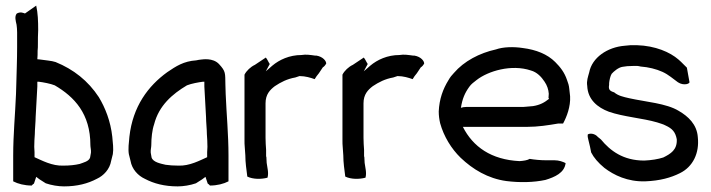

<svg xmlns="http://www.w3.org/2000/svg" viewBox="-20 -650 2532 684"><path d="M27 -4C44 5 68 11 93 11C95 8 98 6 101 4L109 -20L121 -11C127 -7 135 -2 143 3C163 10 188 14 208 14C255 14 293 4 325 -13C349 -24 371 -47 376 -77C378 -85 380 -92 382 -101C385 -119 382 -142 380 -163C374 -218 355 -266 332 -304C294 -362 242 -403 178 -429C163 -434 141 -435 123 -438C120 -438 117 -439 113 -439C114 -449 114 -459 114 -469C115 -477 115 -485 115 -493C115 -509 115 -526 116 -542C116 -575 115 -603 109 -630L69 -602C62 -604 54 -609 40 -602C31 -592 36 -575 39 -562C40 -553 41 -546 41 -535V-482C41 -438 39 -390 38 -348L37 -315C34 -242 27 -170 27 -96ZM102 -127C102 -143 103 -157 104 -172C104 -188 107 -217 107 -233C109 -270 111 -304 113 -342V-359C115 -358 116 -359 117 -359C134 -357 160 -352 175 -346C245 -305 302 -245 302 -133C302 -125 305 -115 304 -106C303 -101 302 -95 301 -89C297 -75 277 -71 264 -66C247 -62 228 -60 206 -60C166 -58 128 -79 103 -90V-108Z M439 -101C441 -92 443 -85 445 -77C450 -47 472 -24 496 -13C528 4 566 14 613 14C633 14 658 10 678 3C686 -2 694 -7 700 -11L712 -20L720 4C723 6 726 8 728 11C753 11 777 5 794 -4V-96C794 -170 787 -242 784 -315L783 -348C782 -390 785 -395 760 -422C738 -445 701 -438 698 -438C692 -438 685 -436 679 -435C634 -432 607 -414 576 -393C508 -344 453 -271 441 -163C439 -142 436 -119 439 -101ZM517 -106C516 -115 519 -125 519 -133C519 -158 522 -187 529 -207C546 -274 594 -315 646 -346C661 -352 687 -357 704 -359C705 -359 706 -358 708 -359V-342C710 -304 712 -270 714 -233C714 -217 717 -188 717 -172C718 -157 719 -143 719 -127L718 -108V-90C693 -79 655 -58 615 -60C599 -60 583 -61 570 -63C553 -67 525 -72 520 -89C519 -95 518 -101 517 -106Z M851 -151C851 -142 851 -134 852 -125C852 -116 854 -106 854 -97C854 -70 858 -46 861 -21C881 -11 911 -11 933 -17C938 -35 932 -53 930 -70L929 -90C928 -92 928 -94 928 -95V-116C927 -130 926 -145 926 -159V-282C926 -314 942 -330 959 -343C980 -357 1003 -369 1032 -374L1047 -379C1068 -379 1087 -373 1101 -368C1105 -375 1110 -382 1116 -389L1130 -410C1135 -413 1139 -418 1142 -423C1143 -432 1131 -448 1107 -452H1102C1087 -454 1070 -457 1054 -454C1011 -454 975 -437 950 -416C947 -414 945 -411 942 -409L927 -396L941 -422C936 -429 933 -438 927 -445L888 -419C873 -412 858 -398 851 -384Z M1200 -151C1200 -142 1200 -134 1201 -125C1201 -116 1203 -106 1203 -97C1203 -70 1207 -46 1210 -21C1230 -11 1260 -11 1282 -17C1287 -35 1281 -53 1279 -70L1278 -90C1277 -92 1277 -94 1277 -95V-116C1276 -130 1275 -145 1275 -159V-282C1275 -314 1291 -330 1308 -343C1329 -357 1352 -369 1381 -374L1396 -379C1417 -379 1436 -373 1450 -368C1454 -375 1459 -382 1465 -389L1479 -410C1484 -413 1488 -418 1491 -423C1492 -432 1480 -448 1456 -452H1451C1436 -454 1419 -457 1403 -454C1360 -454 1324 -437 1299 -416C1296 -414 1294 -411 1291 -409L1276 -396L1290 -422C1285 -429 1282 -438 1276 -445L1237 -419C1222 -412 1207 -398 1200 -384Z M1543 -253C1543 -238 1545 -224 1548 -211C1561 -164 1588 -120 1621 -88C1664 -47 1718 -14 1784 -5C1832 1 1881 0 1923 -9C1956 -19 1991 -34 1995 -69C1985 -74 1971 -79 1956 -79H1927C1906 -79 1885 -81 1867 -84C1859 -79 1845 -77 1831 -76C1730 -81 1665 -127 1629 -198H1856C1897 -198 1934 -204 1969 -210H1986C1999 -234 2013 -270 2011 -307L2008 -334C2007 -345 2004 -355 2000 -365C1991 -392 1976 -411 1958 -429C1930 -457 1890 -473 1842 -479C1810 -484 1772 -483 1747 -474C1688 -461 1633 -432 1597 -390C1590 -383 1583 -374 1578 -365C1558 -333 1545 -297 1543 -253ZM1622 -266C1627 -298 1636 -319 1652 -341C1659 -351 1668 -357 1678 -365C1719 -397 1802 -422 1871 -399C1893 -393 1909 -376 1920 -359C1929 -346 1934 -331 1935 -316C1935 -311 1934 -306 1934 -301L1936 -298C1920 -285 1904 -276 1879 -272L1856 -270C1849 -269 1842 -269 1835 -269H1641C1634 -269 1628 -268 1622 -266Z M2072 -344C2074 -295 2109 -267 2149 -252C2200 -234 2270 -229 2321 -214C2332 -210 2342 -208 2351 -203C2375 -192 2386 -180 2391 -154C2393 -116 2369 -102 2343 -89C2325 -83 2300 -79 2275 -78C2200 -78 2154 -113 2121 -153C2117 -156 2114 -159 2110 -162C2099 -175 2081 -176 2074 -171C2073 -165 2074 -159 2076 -152L2082 -127L2086 -107C2095 -89 2111 -70 2133 -52C2167 -26 2216 -2 2279 -4C2331 -6 2370 -17 2402 -33C2449 -56 2472 -105 2466 -161C2463 -207 2431 -236 2398 -255C2354 -282 2280 -287 2222 -300C2200 -305 2182 -309 2168 -321C2152 -326 2147 -331 2150 -348V-354C2151 -364 2154 -379 2159 -387C2166 -395 2183 -410 2198 -412C2208 -414 2220 -415 2234 -415H2251C2254 -415 2258 -414 2262 -413C2290 -411 2318 -404 2340 -394C2362 -384 2378 -369 2395 -357C2416 -343 2440 -352 2436 -359L2427 -409C2420 -415 2410 -427 2397 -438C2367 -464 2315 -487 2249 -489H2226C2219 -488 2212 -488 2205 -487C2144 -482 2089 -445 2079 -392C2075 -377 2069 -362 2072 -344Z"/></svg>

Font: SolarCharger
Style: 550
Weight: 400
Designer: Mew Too
Foundry: Cannot Into Space Fonts/KineticPlasma Fonts
Version: Version 1.100